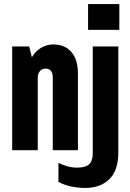

<svg xmlns="http://www.w3.org/2000/svg" viewBox="-20 -740 640 946"><path d="M414 -593V-720H568V-593ZM40 0V-511H124L137 -458Q155 -488 182.5 -504.5Q210 -521 243 -521Q300 -521 332 -483.5Q364 -446 364 -379V0H240V-357Q240 -402 204 -402Q187 -402 176.5 -389.5Q166 -377 166 -357V0ZM400 186Q363 186 327.5 178Q292 170 268 156V62Q282 70 307.5 78Q333 86 361 86Q381 86 398.5 81Q416 76 426.5 60.5Q437 45 437 12V-511H563V12Q563 99 519 142.5Q475 186 400 186Z"/></svg>

Font: Chivo Mono
Style: Bold
Weight: 700
Monospace: yes
Designer: Hector Gatti
Foundry: Omnibus-Type
Version: Version 1.008; ttfautohint (v1.8.4.7-5d5b)